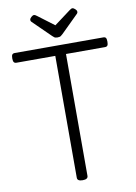

<svg xmlns="http://www.w3.org/2000/svg" viewBox="-137 -1456 1102 1556"><g transform="rotate(-10 413.5 -678.5)"><path d="M413 15Q369 15 369 -13V-1016H50Q35 -1016 28.5 -1025Q22 -1034 22 -1056Q22 -1079 28.5 -1087.5Q35 -1096 50 -1096H778Q793 -1096 799 -1087.5Q805 -1079 805 -1056Q805 -1034 799 -1025Q793 -1016 778 -1016H457V-13Q457 1 446 8Q435 15 413 15ZM572 -1372Q581 -1372 594 -1360.5Q607 -1349 607 -1338Q607 -1336 606.5 -1332Q606 -1328 601 -1322L457 -1180Q450 -1174 441.5 -1167Q433 -1160 413 -1160Q394 -1160 386 -1167Q378 -1174 371 -1180L226 -1322Q221 -1328 220.5 -1332Q220 -1336 220 -1338Q220 -1349 233 -1360.5Q246 -1372 255 -1372Q262 -1372 267.5 -1368.5Q273 -1365 280 -1360L413 -1260L547 -1360Q555 -1365 560 -1368.5Q565 -1372 572 -1372Z"/></g></svg>

Font: Playwrite FR Moderne
Style: Regular
Weight: 400
Designer: Veronika Burian, José Scaglione
Foundry: TypeTogether
Version: Version 1.002